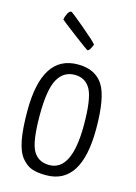

<svg xmlns="http://www.w3.org/2000/svg" viewBox="-114 -794 615 866"><g transform="rotate(15 193.5 -361.0)"><path d="M224 -583Q221 -583 155.5 -632.5Q90 -682 83 -689Q85 -702 92.5 -717Q100 -732 109 -732Q113 -732 175.5 -679.5Q238 -627 246 -615Q234 -583 224 -583ZM33 -249Q33 -510 200 -510Q281 -510 317.5 -454Q354 -398 354 -250Q354 10 189 10Q148 10 122.5 1Q97 -8 75 -34.5Q53 -61 43 -113.5Q33 -166 33 -249ZM92 -245Q92 -122 115.5 -80Q139 -38 191 -38Q296 -38 296 -252Q296 -374 272.5 -417.5Q249 -461 198 -461Q146 -461 119 -412.5Q92 -364 92 -245Z"/></g></svg>

Font: Yanone Kaffeesatz Light
Style: Regular
Weight: 300
Designer: Yanone (Cyrillic: Daniel Pouzeot)
Foundry: Yanone
Version: Version 1.003;PS 001.003;hotconv 1.0.88;makeotf.lib2.5.64775